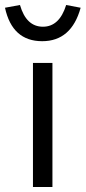

<svg xmlns="http://www.w3.org/2000/svg" viewBox="-57 -749 343 769"><path d="M153 0H75V-497H153ZM208 -729 266 -718Q229 -584 112 -584Q-8 -584 -37 -718L23 -729Q48 -642 115 -642Q181 -642 208 -729Z"/></svg>

Font: BreeCF
Style: Light
Weight: 300
Designer: Veronika Burian, Jos Scaglione
Foundry: TypeTogether
Version: Version 0.0.2